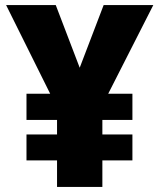

<svg xmlns="http://www.w3.org/2000/svg" viewBox="-20 -734 626 754"><path d="M293 -468 387 -714H582L405 -366H500V-263H382V-206H500V-104H382V0H204V-104H84V-206H204V-263H84V-366H177L4 -714H199Z"/></svg>

Font: Noto Sans Syriac Eastern Black
Style: Regular
Weight: 900
Designer: Patrick Giasson and the Monotype Design Team
Foundry: Monotype Imaging Inc.
Version: Version 3.001; ttfautohint (v1.8.4.7-5d5b)